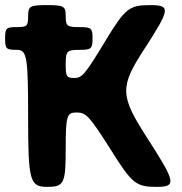

<svg xmlns="http://www.w3.org/2000/svg" viewBox="-36 -731 711 751"><path d="M397 -146C480 -13 496 0 576 0C655 0 652 -17 542 -188C432 -358 431 -390 531 -543C630 -696 632 -711 551 -711C469 -711 453 -698 375 -569C296 -439 285 -426 255 -426C224 -426 221 -431 221 -481C221 -531 226 -536 274 -536C321 -536 326 -540 326 -581C326 -621 321 -625 274 -625C226 -625 221 -629 221 -668C221 -707 214 -711 148 -711C81 -711 74 -707 74 -668C74 -629 70 -625 29 -625C-12 -625 -16 -621 -16 -581C-16 -540 -12 -536 29 -536C70 -536 74 -511 74 -268C74 -25 81 0 148 0C214 0 221 -13 221 -146C221 -278 225 -291 263 -291C301 -291 313 -278 397 -146Z"/></svg>

Font: Asimov Print
Style: A
Weight: 500
Designer: Google
Version: Version 2.000980: 2014